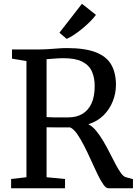

<svg xmlns="http://www.w3.org/2000/svg" viewBox="-20 -1008 738 1028"><path d="M39.5 0V-49.6L121.6 -59.1V-681.2L44.2 -693.9V-743H174.8Q209.6 -743 238.2 -744.9Q266.8 -746.9 291.3 -748.7Q315.7 -750.6 338 -750.6Q435.3 -750.6 493 -728Q550.7 -705.5 575.7 -661.7Q600.8 -617.9 600.8 -553.7Q600.8 -508.6 583.9 -465.8Q567 -423 534.2 -390.4Q501.3 -357.8 453.1 -342.9Q475 -331.8 494.9 -307.6Q514.8 -283.4 533.2 -252.2Q551.5 -221 568 -188.5Q584.6 -156 599.5 -127.6Q614.4 -99.3 628 -80.8Q641.7 -62.3 653.7 -59.3L691.9 -48.8V0H559.7Q547.2 0 532.6 -21.2Q518 -42.4 501.5 -76.6Q485.1 -110.8 467.3 -150.2Q449.6 -189.6 430.9 -226.4Q412.2 -263.3 393.3 -290.4Q374.4 -317.5 355.4 -326Q344.5 -326 326.4 -326Q308.4 -326 288.8 -326Q269.3 -326 253.1 -326.1Q236.8 -326.3 229.4 -326.7V-59.1L328.2 -49.6V0ZM347.5 -379.6Q389 -379.6 420.4 -397.8Q451.8 -416 469.4 -453.1Q487 -490.3 487 -547Q487 -592.2 471.9 -625.8Q456.8 -659.4 420.1 -678Q383.5 -696.5 318.7 -696.5Q304.7 -696.5 289.6 -695.6Q274.5 -694.7 259.2 -693.3Q243.9 -692 229.4 -691V-381Q244 -379.9 267.8 -379.5Q291.6 -379.2 314.2 -379.4Q336.8 -379.6 347.5 -379.6ZM336.7 -800 298.1 -832.8 418.8 -987.8 493.8 -928.3Q480.4 -910.5 461.2 -891.3Q442 -872.1 420.1 -854.2Q398.2 -836.3 376.9 -822.1Q355.5 -807.9 337.6 -800Z"/></svg>

Font: Merriweather Light
Style: Regular
Weight: 300
Version: Version 2.100